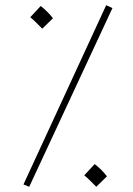

<svg xmlns="http://www.w3.org/2000/svg" viewBox="-20 -707 511 736"><path d="M92 9 411 -676 387 -687 70 0ZM142 -597 183 -637C171 -653 154 -670 136 -684L96 -641C114 -626 124 -615 142 -597ZM349 9 390 -31C378 -47 361 -64 343 -78L303 -35C321 -20 331 -9 349 9Z"/></svg>

Font: Noto Sans Arabic SemCond Thin
Style: Regular
Weight: 100
Width: 4
Designer: Monotype Design Team, Nadine Chahine, Nizar Qandah and Khaled Hosny
Foundry: Monotype Imaging Inc.
Version: Version 2.012